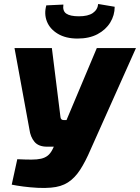

<svg xmlns="http://www.w3.org/2000/svg" viewBox="-20 -932 704 966"><path d="M664 -690 436 -180Q410 -119 383 -77.5Q356 -36 321.5 -14Q287 8 237 12Q207 15 169.5 13Q132 11 97.5 6.5Q63 2 39 -3L67 -131Q109 -129 138 -129Q167 -129 186.5 -133.5Q206 -138 219.5 -148.5Q233 -159 243 -178L281 -256L313 -324L467 -690ZM241 -690 284 -345Q285 -328 300 -328H338L371 -194H217Q174 -194 153.5 -218.5Q133 -243 128 -281L53 -690ZM474 -912 557 -898Q557 -855 534.5 -818.5Q512 -782 470.5 -760Q429 -738 370 -738Q311 -738 271 -762Q231 -786 216 -824Q201 -862 213 -905L299 -909Q294 -877 313.5 -863.5Q333 -850 377 -850Q423 -850 447 -866.5Q471 -883 474 -912Z"/></svg>

Font: Exo 2 ExtraBold
Style: Italic
Weight: 800
Italic angle: -8°
Designer: Natanael Gama
Foundry: Natanael Gama
Version: Version 2.010